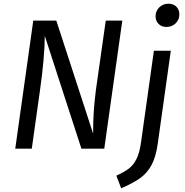

<svg xmlns="http://www.w3.org/2000/svg" viewBox="-20 -800 993 1033"><path d="M541 0H418L221 -607Q220 -488 195 -313L151 0H62L159 -689H283L481 -81Q481 -149 484.5 -200.5Q488 -252 496 -316L549 -689H638ZM606 145Q648 126 672.5 107.5Q697 89 713.5 57Q730 25 738 -29L808 -527H899L829 -29Q819 44 795.5 87.5Q772 131 734.5 158Q697 185 632 213ZM817 -712Q817 -741 837 -760.5Q857 -780 886 -780Q913 -780 929 -764Q945 -748 945 -723Q945 -694 925 -674.5Q905 -655 876 -655Q849 -655 833 -671.5Q817 -688 817 -712Z"/></svg>

Font: FiraGO
Style: Italic
Weight: 400
Italic angle: -8°
Designer: bBox Type GmbH
Foundry: bBox Type GmbH
Version: Version 1.001